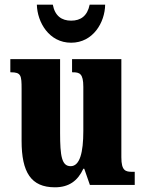

<svg xmlns="http://www.w3.org/2000/svg" viewBox="-20 -788 617 818"><path d="M283 -606C377 -606 427 -693 428 -768H362C352 -720 324 -700 283 -700C243 -700 214 -720 205 -768H137C139 -693 189 -606 283 -606ZM214 10C273 10 311 -17 335 -69H339L363 0H554V-56H544C515 -56 497 -60 497 -118V-536H287V-480H290C319 -480 335 -475 335 -418V-230C335 -138 320 -80 281 -80C243 -80 236 -123 236 -222V-536H24V-480H27C70 -480 72 -466 72 -409V-188C72 -54 112 10 214 10Z"/></svg>

Font: Noto Serif Myanmar ExtraCondensed Black
Style: Regular
Weight: 900
Width: 2
Designer: Ben Mitchell and the Monotype Design Team
Foundry: Monotype Imaging Inc.
Version: Version 2.106